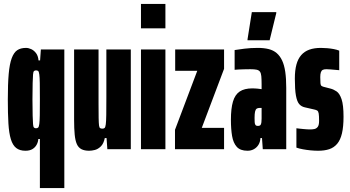

<svg xmlns="http://www.w3.org/2000/svg" viewBox="-20 -763 1789 982"><path d="M184 199V-52H176Q175 -37 167.5 -23Q160 -9 146 -0.5Q132 8 110 8Q81 8 63 -6Q45 -20 35.5 -51Q26 -82 23 -132Q20 -182 20 -254Q20 -334 24.5 -385Q29 -436 40 -465.5Q51 -495 68.5 -506.5Q86 -518 113 -518Q126 -518 140 -511.5Q154 -505 164.5 -491Q175 -477 177 -454H185L189 -510H309V199ZM164 -107Q171 -107 175 -110.5Q179 -114 181 -129Q183 -144 183.5 -173.5Q184 -203 184 -255Q184 -308 183.5 -338Q183 -368 181 -382Q179 -397 175 -400Q171 -403 164 -403Q158 -403 154 -399.5Q150 -396 149 -382Q148 -368 147 -338Q146 -308 146 -255Q146 -202 147 -172Q148 -142 149 -128Q150 -114 154 -110.5Q158 -107 164 -107Z M436 8Q412 8 396.5 0Q381 -8 373 -26Q365 -44 362 -74.5Q359 -105 359 -150V-510H484V-233Q484 -186 484.5 -159.5Q485 -133 486.5 -121.5Q488 -110 492.5 -107.5Q497 -105 504 -105Q511 -105 515 -108.5Q519 -112 521 -127Q523 -142 523.5 -175Q524 -208 524 -266V-510H649V0H529L525 -57H516Q510 -28 495.5 -14Q481 0 465 4Q449 8 436 8Z M701 -618V-743H826V-618ZM701 0V-510H826V0Z M875 0V-99L989 -401H876V-510H1126V-411L1012 -109H1126V0Z M1246 8Q1209 8 1191 -12Q1173 -32 1167 -67.5Q1161 -103 1161 -150Q1161 -208 1171.5 -243.5Q1182 -279 1206 -295Q1230 -311 1271 -311Q1278 -311 1285 -310.5Q1292 -310 1298.5 -309.5Q1305 -309 1310 -308Q1315 -307 1318 -307V-332Q1318 -358 1316.5 -373.5Q1315 -389 1309.5 -396.5Q1304 -404 1292.5 -406.5Q1281 -409 1260 -409Q1243 -409 1227.5 -408.5Q1212 -408 1200 -407.5Q1188 -407 1180 -406V-507Q1198 -510 1230 -514Q1262 -518 1299 -518Q1330 -518 1354 -512Q1378 -506 1395 -491.5Q1412 -477 1423 -453.5Q1434 -430 1439 -395.5Q1444 -361 1444 -314V0H1324L1320 -57H1312Q1311 -37 1302 -22.5Q1293 -8 1278.5 0Q1264 8 1246 8ZM1298 -119Q1304 -119 1308 -120.5Q1312 -122 1314 -126.5Q1316 -131 1317 -138Q1318 -146 1318 -157Q1318 -168 1318 -184V-211H1308Q1298 -211 1292.5 -207Q1287 -203 1284.5 -192Q1282 -181 1282 -160Q1282 -148 1282.5 -138.5Q1283 -129 1286.5 -124Q1290 -119 1298 -119ZM1246 -557V-562L1268 -701H1393V-696L1359 -557Z M1607 8Q1589 8 1568.5 6Q1548 4 1529 0.5Q1510 -3 1496 -8V-107Q1503 -106 1512.5 -105Q1522 -104 1532 -103Q1542 -102 1551 -101.5Q1560 -101 1567 -101Q1577 -101 1587.5 -103Q1598 -105 1605 -114Q1612 -123 1612 -145Q1612 -171 1610 -182.5Q1608 -194 1602.5 -197.5Q1597 -201 1587 -203L1539 -214Q1521 -218 1510 -231Q1499 -244 1493.5 -274.5Q1488 -305 1488 -361Q1488 -403 1496 -432.5Q1504 -462 1520.5 -481Q1537 -500 1562 -509Q1587 -518 1621 -518Q1637 -518 1654 -516.5Q1671 -515 1687 -512Q1703 -509 1715 -504V-404Q1705 -405 1692.5 -406Q1680 -407 1669 -408Q1658 -409 1649 -409Q1637 -409 1630.5 -405.5Q1624 -402 1621 -393Q1618 -384 1618 -369Q1618 -347 1619 -337Q1620 -327 1624 -324Q1628 -321 1635 -319L1670 -310Q1686 -306 1701.5 -295.5Q1717 -285 1727 -255.5Q1737 -226 1737 -166Q1737 -115 1729 -81Q1721 -47 1704.5 -27.5Q1688 -8 1664 0Q1640 8 1607 8Z"/></svg>

Font: Saira UltraCondensed Black
Style: Regular
Weight: 900
Width: 1
Designer: Hector Gatti with collaboration of the Omnibus-Type team
Foundry: Omnibus-Type
Version: Version 1.101